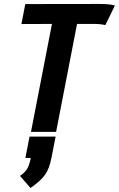

<svg xmlns="http://www.w3.org/2000/svg" viewBox="-20 -667 601 971"><path d="M129.4 23.9H261.2L240.7 128.9Q230 184.6 208.7 215.6Q187.5 246.6 134.3 283.7L81.1 222.7Q105 206.1 116.5 188.2Q127.9 170.4 135.7 131.8H108.4ZM136.7 0Q154.3 -91.3 189.7 -272.9Q225.1 -454.6 242.7 -545.9Q187 -545.9 143.3 -545.7Q99.6 -545.4 88.4 -545.4Q91.3 -562 98.1 -595.7Q105 -629.4 107.9 -646.5Q133.8 -646.5 282.7 -646.7Q431.6 -647 481.4 -647Q535.2 -647 561 -639.2Q553.2 -622.6 537.1 -589.6Q521 -556.6 512.7 -540Q488.3 -545.9 459 -545.9H369.6Q352.1 -454.6 316.7 -272.9Q281.2 -91.3 263.7 0Z"/></svg>

Font: Fantasque Sans Mono
Style: Bold Italic
Weight: 700
Italic angle: -11°
Monospace: yes
Designer: Jany Belluz
Version: Version 1.7.1